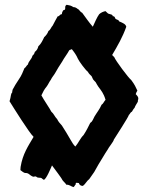

<svg xmlns="http://www.w3.org/2000/svg" viewBox="-20 -763 613 795"><path d="M119.1 -196.3C96.7 -158.2 74.2 -126 65.4 -72.3C65.4 -68.4 64.5 -65.4 64.5 -58.6C67.4 -55.7 80.1 -46.9 83 -46.9C101.6 -46.9 98.6 -39.1 117.2 -31.2C121.1 -31.2 125 -33.2 128.9 -32.2C131.8 -29.3 135.7 -27.3 140.6 -27.3C156.2 -27.3 151.4 -23.4 161.1 -18.6C170.9 -18.6 191.4 -69.3 195.3 -78.1C202.1 -68.4 236.3 -24.4 238.3 -17.6C243.2 -10.7 250 -5.9 254.9 2C267.6 1 273.4 8.8 284.2 11.7C289.1 8.8 290 2.9 293.9 0C293.9 -2.9 290 -8.8 306.6 -4.9C308.6 2.9 314.5 6.8 323.2 6.8C334 -1 338.9 -13.7 349.6 -21.5C356.4 -32.2 363.3 -40 370.1 -50.8C377 -61.5 380.9 -71.3 387.7 -82C400.4 -101.6 413.1 -125 425.8 -143.6C428.7 -151.4 451.2 -177.7 451.2 -184.6C459 -197.3 510.7 -276.4 513.7 -287.1C518.6 -291 519.5 -297.9 526.4 -300.8C529.3 -305.7 532.2 -311.5 537.1 -316.4C540 -325.2 545.9 -333 550.8 -341.8C549.8 -345.7 552.7 -350.6 552.7 -355.5C552.7 -362.3 546.9 -368.2 542 -373C543 -377.9 545.9 -382.8 548.8 -387.7C542 -402.3 538.1 -412.1 523.4 -431.6C511.7 -440.4 458 -512.7 453.1 -526.4L444.3 -535.2C466.8 -573.2 488.3 -610.4 502.9 -652.3C500 -663.1 491.2 -667 472.7 -674.8C472.7 -681.6 460.9 -681.6 458 -685.5C455.1 -689.5 457 -695.3 446.3 -696.3C447.3 -703.1 438.5 -703.1 429.7 -706.1C426.8 -706.1 420.9 -713.9 417 -716.8C409.2 -715.8 397.5 -710.9 390.6 -704.1C381.8 -692.4 371.1 -667 364.3 -652.3C347.7 -670.9 335 -690.4 320.3 -710C313.5 -712.9 310.5 -718.8 305.7 -723.6C298.8 -726.6 295.9 -733.4 284.2 -733.4C271.5 -741.2 270.5 -740.2 255.9 -743.2C252.9 -740.2 249 -740.2 250 -727.5C250 -720.7 245.1 -722.7 241.2 -719.7C238.3 -714.8 236.3 -710 236.3 -704.1C227.5 -705.1 227.5 -695.3 218.8 -695.3C211.9 -683.6 207 -673.8 198.2 -657.2C191.4 -650.4 189.5 -639.6 180.7 -634.8C176.8 -624 170.9 -616.2 163.1 -609.4C156.2 -594.7 150.4 -582 138.7 -571.3C136.7 -561.5 131.8 -553.7 124 -547.9C123 -542 120.1 -537.1 114.3 -532.2C111.3 -517.6 98.6 -510.7 95.7 -496.1C88.9 -491.2 87.9 -484.4 81.1 -480.5C74.2 -464.8 71.3 -453.1 55.7 -430.7C46.9 -418 40 -406.2 32.2 -391.6C31.2 -386.7 30.3 -382.8 30.3 -379.9C23.4 -373 26.4 -364.3 19.5 -343.8C35.2 -318.4 101.6 -211.9 119.1 -196.3ZM151.4 -368.2C158.2 -382.8 163.1 -392.6 172.9 -404.3C179.7 -413.1 183.6 -423.8 190.4 -432.6C195.3 -443.4 203.1 -451.2 208 -460C216.8 -475.6 226.6 -492.2 237.3 -507.8C246.1 -524.4 257.8 -538.1 266.6 -554.7C269.5 -557.6 273.4 -556.6 277.3 -559.6C288.1 -545.9 295.9 -535.2 302.7 -519.5C307.6 -508.8 334 -472.7 343.8 -465.8C347.7 -458 352.5 -454.1 359.4 -447.3C362.3 -442.4 363.3 -437.5 365.2 -434.6C368.2 -430.7 372.1 -426.8 376 -422.9C379.9 -416 382.8 -410.2 387.7 -403.3C398.4 -388.7 409.2 -377 417 -349.6C410.2 -342.8 408.2 -334 400.4 -329.1C392.6 -310.5 380.9 -296.9 371.1 -280.3C367.2 -273.4 365.2 -266.6 361.3 -261.7C360.4 -258.8 356.4 -256.8 353.5 -253.9C345.7 -238.3 338.9 -223.6 326.2 -204.1C311.5 -189.5 304.7 -170.9 292 -156.2C284.2 -163.1 278.3 -173.8 272.5 -183.6C262.7 -200.2 247.1 -227.5 236.3 -243.2C228.5 -252 221.7 -258.8 216.8 -269.5C206.1 -280.3 203.1 -292 192.4 -300.8C189.5 -308.6 159.2 -352.5 151.4 -368.2Z"/></svg>

Font: Caesar Dressing Cyrillic
Style: Regular
Weight: 400
Designer: Dathan Boardman
Foundry: Open Window
Version: Version 1.00;July 2, 2020;FontCreator 13.0.0.2642 64-bit